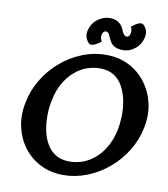

<svg xmlns="http://www.w3.org/2000/svg" viewBox="-94 -951 912 1041"><g transform="rotate(10 361.5 -430.5)"><path d="M442 -671Q512 -671 567.5 -643Q623 -615 660.5 -565.5Q698 -516 712.5 -453Q727 -390 713 -320Q699 -249 662 -189Q625 -129 571.5 -84Q518 -39 454.5 -14Q391 11 325 11Q255 11 199 -17Q143 -45 106 -94Q69 -143 55 -206Q41 -269 55 -339Q68 -408 104 -468Q140 -528 192.5 -573.5Q245 -619 309 -645Q373 -671 442 -671ZM423 -593Q364 -593 316.5 -565Q269 -537 237 -488Q205 -439 193 -375Q185 -337 184.5 -294.5Q184 -252 192 -211.5Q200 -171 218.5 -138.5Q237 -106 268 -86.5Q299 -67 343 -67Q403 -67 451 -95.5Q499 -124 530.5 -173Q562 -222 574 -284Q581 -319 582 -360.5Q583 -402 575 -443Q567 -484 549 -518Q531 -552 500 -572.5Q469 -593 423 -593ZM508 -812Q514 -799 519.5 -793.5Q525 -788 532 -788Q541 -788 546 -794.5Q551 -801 552 -808Q554 -817 553 -826Q552 -835 546 -845Q556 -853 571 -862.5Q586 -872 601 -872Q612 -872 624.5 -851.5Q637 -831 632 -804Q623 -761 592 -736.5Q561 -712 528 -712Q497 -712 480 -721.5Q463 -731 455 -745Q447 -759 442 -771Q437 -785 431.5 -790.5Q426 -796 419 -796Q410 -796 404.5 -789Q399 -782 398 -775Q394 -756 405 -738Q396 -730 380 -720.5Q364 -711 349 -711Q338 -711 326 -732Q314 -753 318 -778Q327 -822 359 -846.5Q391 -871 424 -871Q454 -871 470.5 -861Q487 -851 495.5 -837Q504 -823 508 -812Z"/></g></svg>

Font: Young Serif Light
Style: Italic
Weight: 300
Italic angle: -10.979°
Designer: Bastien Sozeau
Foundry: NBR — Bastien Sozeau
Version: Version 5.001